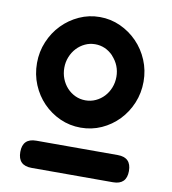

<svg xmlns="http://www.w3.org/2000/svg" viewBox="-80 -758 762 849"><g transform="rotate(10 301.0 -333.5)"><path d="M300.8 -688Q349.6 -688 393.1 -668.2Q436.5 -648.4 469.2 -614.7Q502 -581.1 521 -535.9Q540 -490.7 540 -439.9Q540 -388.7 521.2 -343.5Q502.4 -298.3 469.7 -264.4Q437 -230.5 393.6 -210.9Q350.1 -191.4 300.8 -191.4Q251.5 -191.4 208 -210.9Q164.6 -230.5 131.8 -264.2Q99.1 -297.9 80.3 -343Q61.5 -388.2 61.5 -439.9Q61.5 -490.7 80.6 -535.9Q99.6 -581.1 132.3 -614.7Q165 -648.4 208.5 -668.2Q252 -688 300.8 -688ZM382.8 -529.8Q348.1 -565.9 300.8 -565.9Q276.9 -565.9 255.6 -555.9Q234.4 -545.9 218.5 -528.8Q202.6 -511.7 193.4 -488.8Q184.1 -465.8 184.1 -439.9Q184.1 -414.1 192.9 -391.4Q201.7 -368.7 217.5 -351.3Q233.4 -334 254.6 -324Q275.9 -314 300.8 -314Q325.2 -314 346.7 -324Q368.2 -334 384 -351.1Q399.9 -368.2 408.9 -391.1Q418 -414.1 418 -439.9Q418 -491.2 382.3 -529.8ZM118.2 21.5Q57.1 21.5 57.1 -39.6Q57.1 -100.6 118.2 -100.6H483.9Q544.9 -100.6 544.9 -39.6Q544.9 21.5 483.9 21.5Z"/></g></svg>

Font: Erica Type
Style: Bold
Weight: 700
Designer: Peter Wiegel
Foundry: Peter Wiegel
Version: Version 1.000 2010 initial release